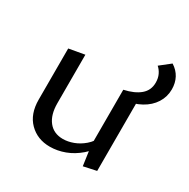

<svg xmlns="http://www.w3.org/2000/svg" viewBox="-137 -708 832 843"><g transform="rotate(30 279.0 -287.0)"><path d="M219 5Q156 5 115 -36Q74 -77 74 -150V-409L153 -423V-177Q153 -119 179 -86Q205 -53 252 -53Q277 -53 304 -63Q331 -73 355 -93.5Q379 -114 394 -147L421 -123Q398 -80 365 -51.5Q332 -23 294.5 -9Q257 5 219 5ZM388 7 374 -92V-373L453 -387V-7ZM397 -334 374 -373Q425 -384 453.5 -408Q482 -432 482 -471Q482 -494 473.5 -511.5Q465 -529 452 -540L504 -581Q531 -564 544.5 -538.5Q558 -513 558 -481Q558 -443 538 -411.5Q518 -380 481.5 -360Q445 -340 397 -334Z"/></g></svg>

Font: Ysabeau Office Medium
Style: Regular
Weight: 500
Designer: Christian Thalmann (Catharsis Fonts)
Version: Version 2.001;gftools[0.9.30]; featfreeze: tnum,lnum,ss02